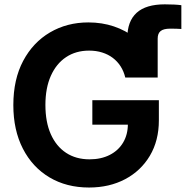

<svg xmlns="http://www.w3.org/2000/svg" viewBox="-20 -840 843 871"><path d="M557.6 -488.3V-668Q557.6 -743.7 599.9 -782Q642.1 -820.3 727.5 -820.3Q751 -820.3 770 -819.3Q789.1 -818.4 802.7 -816.4V-708.5Q793.5 -709.5 779.3 -709.7Q765.1 -710 752 -710Q722.2 -710 708.7 -699.2Q695.3 -688.5 695.3 -665V-488.3ZM383.8 10.7Q281.7 10.7 204.3 -35.4Q127 -81.5 83.7 -165.8Q40.5 -250 40.5 -363.3Q40.5 -480 85.2 -564Q129.9 -647.9 207 -693.1Q284.2 -738.3 380.9 -738.3Q442.9 -738.3 496.6 -720.2Q550.3 -702.1 592 -668.9Q633.8 -635.7 660.6 -589.8Q687.5 -543.9 695.3 -488.3H548.3Q541.5 -516.6 527.1 -539.1Q512.7 -561.5 491.7 -577.4Q470.7 -593.3 443.6 -601.8Q416.5 -610.4 384.3 -610.4Q324.2 -610.4 279.8 -580.8Q235.4 -551.3 210.7 -496.1Q186 -440.9 186 -363.8Q186 -286.6 210.4 -231.4Q234.9 -176.3 279.8 -146.7Q324.7 -117.2 386.2 -117.2Q438.5 -117.2 477.8 -137.2Q517.1 -157.2 538.6 -193.4Q560.1 -229.5 560.1 -277.8L593.3 -274.4H398.9V-385.3H700.7V-294.4Q700.7 -202.1 659.9 -133.5Q619.1 -64.9 547.6 -27.1Q476.1 10.7 383.8 10.7Z"/></svg>

Font: Inter Cardless Tabular Bold
Style: Bold
Weight: 700
Designer: Rasmus Andersson
Foundry: rsms
Version: Version 4.000;git-4fc901f